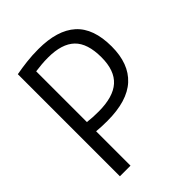

<svg xmlns="http://www.w3.org/2000/svg" viewBox="-212 -860 973 973"><g transform="rotate(-45 274.0 -374.0)"><path d="M72 0V-731.5Q109.5 -738.5 150.5 -743.2Q191.5 -748 235.5 -748Q371 -748 439.5 -686.5Q508 -625 508 -494.5Q508 -371 438.2 -307Q368.5 -243 225.5 -243Q204.5 -243 186 -243.8Q167.5 -244.5 148 -246.5V0ZM228 -308Q332.5 -308 382.5 -352.8Q432.5 -397.5 432.5 -492.5Q432.5 -592.5 385.5 -637.8Q338.5 -683 240 -683Q215 -683 192.5 -681Q170 -679 148 -676V-312.5Q167.5 -310 187.2 -309Q207 -308 228 -308Z"/></g></svg>

Font: Encode Sans Cnd
Style: Regular
Weight: 400
Width: 3
Designer: Multiple Designers
Foundry: Impallari Type
Version: Version 3.002; ttfautohint (v1.8.3) -l 8 -r 50 -G 200 -x 14 